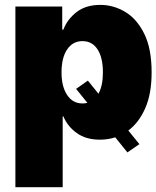

<svg xmlns="http://www.w3.org/2000/svg" viewBox="-20 -573 649 797"><path d="M43.9 204.1V-545.9H238.3V-450.2H243.2Q258.8 -492.2 297.4 -522.5Q335.9 -552.7 396.5 -552.7Q450.7 -552.7 499.3 -523.9Q547.9 -495.1 578.6 -433.3Q609.4 -371.6 609.4 -272.5Q609.4 -183.6 582.8 -123.5Q556.2 -63.5 512.7 -31.2L558.6 25.4L508.8 59.6L458.5 -2.9Q428.2 6.8 394.5 6.8Q336.9 6.8 298.6 -20.8Q260.3 -48.3 243.2 -89.8H240.2V204.1ZM322.3 -143.6Q333 -143.6 342.8 -146L295.9 -204.1L344.7 -238.3L388.7 -184.1Q407.2 -217.3 407.2 -272.5Q407.2 -333.5 385 -367.9Q362.8 -402.3 322.3 -402.3Q282.2 -402.3 258.8 -367.9Q235.4 -333.5 235.4 -272.5Q235.4 -213.4 258.8 -178.5Q282.2 -143.6 322.3 -143.6Z"/></svg>

Font: Inter Tight Black
Style: Regular
Weight: 900
Designer: Rasmus Andersson
Foundry: rsms
Version: Version 3.004; ttfautohint (v1.8.4.7-5d5b)